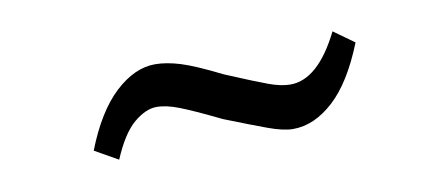

<svg xmlns="http://www.w3.org/2000/svg" viewBox="-29 -414 559 245"><g transform="rotate(-10 250.0 -291.0)"><path d="M111 -233.5 81 -250.5Q99.5 -298 125 -321.8Q150.5 -345.5 177 -345.5Q191.5 -345.5 209.5 -340Q227.5 -334.5 261.5 -317.5Q299.5 -301.5 315.2 -295.8Q331 -290 343 -290Q379 -290 407.5 -347.5L434 -328.5Q414.5 -279.5 389.2 -256.5Q364 -233.5 336.5 -233.5Q324 -233.5 304.2 -240.8Q284.5 -248 250.5 -261.5Q214.5 -279 198.2 -285.2Q182 -291.5 169.5 -291.5Q155.5 -291.5 140 -278.5Q124.5 -265.5 111 -233.5Z"/></g></svg>

Font: Karla Light
Style: Italic
Weight: 300
Italic angle: -8°
Designer: Jonathan Pinhorn
Version: Version 2.004;gftools[0.9.33]